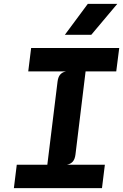

<svg xmlns="http://www.w3.org/2000/svg" viewBox="-20 -976 640 996"><path d="M52 0 67 -121.5H225.5L278.5 -552.5Q281.5 -576.5 292.2 -589Q303 -601.5 322 -605.5H126.5L141.5 -727H598.5L583 -605.5H424L371.5 -174.5Q368.5 -150.5 357.8 -138Q347 -125.5 327.5 -121.5H524L509 0ZM453.5 -795.5H316.5L435.5 -956H588.5Z"/></svg>

Font: Spline Sans Mono SemiBold
Style: Italic
Weight: 600
Italic angle: -4°
Monospace: yes
Version: Version 1.004